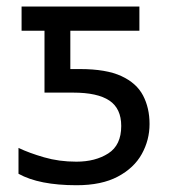

<svg xmlns="http://www.w3.org/2000/svg" viewBox="-20 -543 515 573"><path d="M208.5 9.8Q96.7 9.8 35.2 -24.4V-101.6Q66.9 -86.4 111.6 -73.5Q156.2 -60.5 208 -60.5Q264.6 -60.5 303.2 -85.2Q341.8 -109.9 341.8 -167Q341.8 -219.2 306.4 -242.9Q271 -266.6 198.7 -266.6H112.8V-451.2H44.4V-523.4H396V-451.2H189.9V-336.9H218.8Q296.9 -336.9 342.3 -315.9Q387.7 -294.9 407 -257.8Q426.3 -220.7 426.3 -172.9Q426.3 -125 403.1 -83.3Q379.9 -41.5 331.5 -15.9Q283.2 9.8 208.5 9.8Z"/></svg>

Font: Lunasima
Style: Regular
Weight: 400
Designer: The DocRepair Project, Monotype Design Team
Foundry: Google
Version: Version 2.009